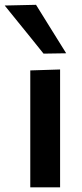

<svg xmlns="http://www.w3.org/2000/svg" viewBox="-57 -798 348 818"><path d="M72 0Q72 -54 72 -104.5Q72 -155 72 -217V-267Q72 -315 72 -353.8Q72 -392.5 72 -427.2Q72 -462 72 -498L199 -502Q199 -465.5 199 -430Q199 -394.5 199 -355.2Q199 -316 199 -267V-217Q199 -155 199 -104.5Q199 -54 199 0ZM128.5 -569.5Q102 -603 74.5 -636.8Q47 -670.5 19.2 -705Q-8.5 -739.5 -37 -774.5L96.5 -777.5Q128.5 -726 160.5 -674.5Q192.5 -623 225 -571Z"/></svg>

Font: Commissioner Thin SemiBold
Style: Regular
Weight: 600
Version: Version 1.000